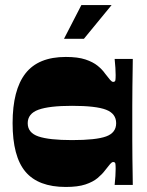

<svg xmlns="http://www.w3.org/2000/svg" viewBox="-20 -734 583 762"><path d="M241 8Q132 8 81 -52.5Q30 -113 30 -245Q30 -377 81 -442.5Q132 -508 241 -508Q289 -508 319 -498Q349 -488 367.5 -473Q386 -458 397 -442Q410 -425 417 -417Q424 -409 429 -409Q437 -409 438 -416Q439 -423 439 -436Q439 -447 438 -464.5Q437 -482 435 -500H507Q507 -489 506.5 -459Q506 -429 505.5 -390Q505 -351 505 -312.5Q505 -274 505 -245Q505 -217 505 -179.5Q505 -142 505.5 -105Q506 -68 506.5 -39.5Q507 -11 507 0H435Q437 -18 438 -35.5Q439 -53 439 -64Q439 -77 438 -84Q437 -91 429 -91Q424 -91 417 -83Q410 -75 397 -58Q386 -43 367.5 -27.5Q349 -12 319 -2Q289 8 241 8ZM266 -178Q361 -178 401 -192.5Q441 -207 441 -245Q441 -283 401 -298.5Q361 -314 266 -314Q175 -314 132.5 -298.5Q90 -283 90 -245Q90 -207 132.5 -192.5Q175 -178 266 -178ZM234 -580 303 -714H423L313 -580Z"/></svg>

Font: Ojuju ExtraBold
Style: Regular
Weight: 800
Designer: Chisaokwu Joboson, Mirko Velimirovic
Foundry: Udi Foundry
Version: Version 1.000